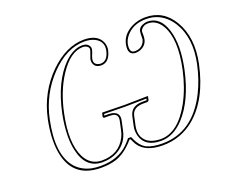

<svg xmlns="http://www.w3.org/2000/svg" viewBox="-110 -832 1207 1018"><g transform="rotate(-20 493.0 -323.0)"><path d="M478 -188Q485.8 -224.6 453.6 -230.5Q444.3 -231.9 433.1 -231.9H406.2Q399.9 -233.9 399.9 -240.2L404.3 -258.8L406.7 -261.2Q407.7 -261.2 532.2 -258.8L661.6 -261.2L663.1 -258.8L659.2 -240.2Q656.2 -232.9 649.4 -231.9H623.5Q568.8 -230.5 559.1 -188L547.9 -136.2Q535.2 -77.1 574.2 -44.9Q602.1 -23.4 649.9 -22.9Q748.5 -22.9 822.3 -157.7Q863.3 -233.9 883.8 -329.1Q918.5 -491.7 870.6 -574.7Q842.3 -622.1 795.4 -623Q768.6 -623 754.9 -603Q752.4 -599.1 751.5 -596.2Q750 -589.4 751 -578.6Q751.5 -562.5 749 -549.8Q742.2 -516.6 707.5 -502.9Q694.3 -498 680.7 -498Q635.3 -499.5 647.9 -560.1Q659.2 -611.8 715.3 -640.6Q751 -658.2 793 -658.2Q893.1 -658.2 947.3 -567.4Q1005.4 -468.3 975.6 -327.1Q936 -142.1 829.1 -52.2Q752 11.7 650.4 12.2Q551.3 12.2 514.6 -44.9Q506.3 -58.6 498.5 -77.1H492.2Q440.4 -16.1 383.3 1.5Q347.2 12.2 302.2 12.2Q136.7 12.2 112.8 -151.9Q102.1 -228.5 122.6 -327.1Q152.8 -470.2 253.4 -568.4Q345.7 -657.2 444.8 -658.2Q521.5 -658.2 543.9 -606.9Q553.2 -584.5 547.9 -560.1Q533.2 -499.5 488.8 -498Q449.7 -498 443.4 -530.8Q441.9 -540.5 443.8 -549.8Q444.8 -554.2 457 -586.9Q459 -591.8 459.5 -596.2Q462.9 -611.8 442.9 -620.1Q435.1 -623 427.2 -623Q356.9 -623 293.5 -526.9Q239.7 -445.3 214.8 -329.1Q180.7 -168.9 223.6 -83Q254.9 -23.4 317.9 -22.9Q414.6 -22.9 454.6 -101.6Q463.4 -119.1 466.8 -136.2ZM487.8 -186 476.6 -133.8Q463.4 -70.8 409.2 -37.1Q369.6 -13.2 317.9 -13.2Q222.7 -13.2 198.2 -128.9Q190.9 -163.6 190.9 -204.6Q191.4 -264.6 205.1 -331.1Q240.7 -497.6 325.2 -582.5Q376 -632.3 427.2 -632.8Q456.5 -632.8 467.3 -611.3Q471.2 -602.5 469.2 -593.8Q467.3 -585 462.4 -573.2Q456.1 -558.6 453.6 -547.9Q447.3 -517.1 475.6 -509.8Q477.5 -509.3 478.5 -508.8Q483.9 -507.8 488.8 -507.8Q526.4 -509.3 538.1 -562Q548.3 -610.8 504.9 -634.8Q491.7 -641.6 476.1 -645Q460.9 -647.9 444.8 -647.9Q343.3 -647.9 250 -550.3Q160.2 -455.1 132.3 -324.7Q91.8 -134.3 165.5 -50.8Q198.7 -14.6 251 -2.9Q275.4 2 302.2 2Q399.4 2 458 -54.2Q470.7 -66.4 484.9 -83.5L487.8 -86.9H504.9L507.8 -81.1Q528.8 -30.8 563 -13.7Q595.7 2 650.4 2Q822.8 2 914.6 -180.7Q948.2 -248 965.8 -329.1Q996.1 -470.7 936 -566.4Q895 -629.9 828.6 -644.5Q810.5 -647.9 793 -647.9Q716.3 -647.9 675.8 -595.7Q662.1 -577.1 657.7 -558.1Q649.4 -514.6 671.9 -508.8Q676.8 -507.8 680.7 -507.8Q717.8 -507.8 734.9 -540Q737.8 -546.4 739.3 -552.2Q740.2 -557.6 740.2 -584.5Q740.7 -591.8 741.7 -598.1Q746.6 -621.6 778.3 -630.4Q787.6 -632.8 795.4 -632.8Q865.7 -632.8 894 -545.9Q907.7 -502.9 907.7 -447.8Q907.2 -391.1 893.6 -327.1Q858.9 -164.6 777.8 -76.7Q718.3 -13.7 649.9 -13.2Q559.1 -13.2 539.6 -81.5Q535.6 -96.7 535.2 -111.8Q535.2 -125.5 538.1 -138.2L549.3 -189.9Q562 -241.2 623.5 -242.2Q627.9 -242.2 636.5 -242.2Q645 -242.2 649.4 -242.2L650.9 -251Q564 -249 532.2 -249Q496.6 -249 412.6 -251L410.6 -242.2H433.1Q488.3 -240.7 489.7 -202.6Q489.7 -194.8 487.8 -186Z"/></g></svg>

Font: Linux Biolinum Outline O
Style: Italic
Weight: 400
Italic angle: -12°
Designer: Philipp H. Poll
Foundry: Philipp H. Poll
Version: Version 0.6.2